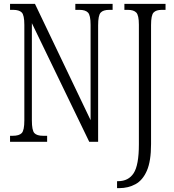

<svg xmlns="http://www.w3.org/2000/svg" viewBox="-20 -734 902 994"><path d="M586 240V204H591Q645 204 672 162.5Q699 121 699 13V-606Q699 -655 685.5 -669Q672 -683 642 -683H624V-714H837V-683H818Q788 -683 775 -669Q762 -655 762 -604V12Q762 100 740.5 149.5Q719 199 681.5 219.5Q644 240 597 240ZM32 0V-31H46Q79 -31 92.5 -45Q106 -59 106 -111V-605Q106 -656 92.5 -669.5Q79 -683 48 -683H32V-714H161L449 -112V-605Q449 -655 435.5 -669Q422 -683 391 -683H370V-714H563V-683H546Q514 -683 501 -668.5Q488 -654 488 -603V0H442L145 -614V-111Q145 -59 158 -45Q171 -31 203 -31H224V0Z"/></svg>

Font: Noto Serif ExtraCondensed Light
Style: Regular
Weight: 300
Width: 2
Designer: Monotype Design Team
Foundry: Monotype Imaging Inc.
Version: Version 2.014; ttfautohint (v1.8.4.7-5d5b)